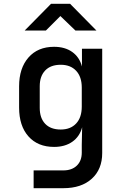

<svg xmlns="http://www.w3.org/2000/svg" viewBox="-20 -805 640 1005"><path d="M156 180V87H311Q356 87 382 62Q408 37 408 -6V-47L410 -139Q397 -90 358.5 -63Q320 -36 263 -36Q178 -36 129 -91Q80 -146 80 -242V-353Q80 -448 129 -504Q178 -560 263 -560Q320 -560 358 -533Q396 -506 409 -457V-550H515V-4Q515 81 460.5 130.5Q406 180 312 180ZM298 -127Q349 -127 378.5 -158.5Q408 -190 408 -247V-347Q408 -403 378.5 -434.5Q349 -466 298 -466Q245 -466 216.5 -436Q188 -406 188 -354V-240Q188 -187 216.5 -157Q245 -127 298 -127ZM109 -645 247 -785H347L485 -645H375L296 -721L220 -645Z"/></svg>

Font: JetBrains Mono NL SemiBold
Style: Regular
Weight: 600
Designer: Philipp Nurullin, Konstantin Bulenkov
Foundry: JetBrains
Version: Version 2.304; ttfautohint (v1.8.4.7-5d5b)